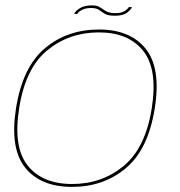

<svg xmlns="http://www.w3.org/2000/svg" viewBox="-20 -708 688 732"><path d="M254.5 4.5Q135 4.5 76 -68.8Q17 -142 41 -295Q66 -452.5 151.2 -524Q236.5 -595.5 357 -595.5Q476.5 -595.5 535.5 -522Q594.5 -448.5 570 -295Q545 -138 459.8 -66.8Q374.5 4.5 254.5 4.5ZM255 -6.5Q368 -6.5 451.2 -75Q534.5 -143.5 558.5 -295Q582 -443.5 526 -514Q470 -584.5 357 -584.5Q243.5 -584.5 160 -516Q76.5 -447.5 53 -295Q29.5 -147.5 85.5 -77Q141.5 -6.5 255 -6.5ZM418 -648Q392 -648 380 -655.2Q368 -662.5 357.8 -670Q347.5 -677.5 327 -677.5Q305.5 -677.5 291.2 -669.5Q277 -661.5 275 -655H263Q267 -666 284.5 -676.8Q302 -687.5 330 -687.5Q347 -687.5 356 -683Q365 -678.5 372.5 -672.8Q380 -667 390.8 -662.5Q401.5 -658 422 -658Q442.5 -658 455.5 -666.2Q468.5 -674.5 471 -681H483Q480.5 -673 465.5 -660.5Q450.5 -648 418 -648Z"/></svg>

Font: Anybody ExtraExpanded Thin
Style: Italic
Weight: 100
Width: 8
Italic angle: -10°
Designer: Tyler Finck
Foundry: Etcetera Type Company
Version: Version 1.010; ttfautohint (v1.8.3) -l 8 -r 50 -G 200 -x 14 